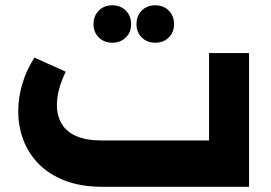

<svg xmlns="http://www.w3.org/2000/svg" viewBox="-20 -717 1040 737"><path d="M373.3 0Q290.3 0 229.1 -23.8Q167.9 -47.6 128.1 -88.3Q88.4 -129 69.2 -180.9Q50 -232.7 50 -289.4Q50 -342 65.7 -395.1Q81.4 -448.3 112.3 -495.9L232.4 -441.7Q215.3 -406.9 206.9 -374.8Q198.4 -342.7 198.4 -314Q198.4 -272.1 217 -241.4Q235.6 -210.6 273.7 -194.2Q311.9 -177.9 369.9 -177.9H782.4V-513.4H936V0ZM576 -553Q544.6 -553 524.2 -573.1Q503.9 -593.1 503.9 -624.1Q503.9 -656.2 524.2 -676.5Q544.6 -696.7 576 -696.7Q607.4 -696.7 627.8 -676.5Q648.1 -656.2 648.1 -624.1Q648.1 -593.1 627.8 -573.1Q607.4 -553 576 -553ZM411.1 -553Q379.7 -553 359.4 -573.1Q339 -593.1 339 -624.1Q339 -656.2 359.4 -676.5Q379.7 -696.7 411.1 -696.7Q442.6 -696.7 462.9 -676.5Q483.3 -656.2 483.3 -624.1Q483.3 -593.1 462.9 -573.1Q442.6 -553 411.1 -553Z"/></svg>

Font: Alexandria
Style: Regular
Weight: 400
Designer: Mohamed Gaber
Foundry: Kief Type Foundry
Version: Version 5.100